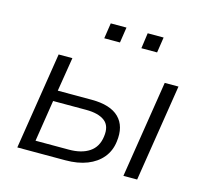

<svg xmlns="http://www.w3.org/2000/svg" viewBox="-102 -826 1019 944"><g transform="rotate(15 407.5 -354.0)"><path d="M63 0 141 -494H211L183 -321H355Q451 -321 495 -277.5Q539 -234 528 -154Q522 -106 493.5 -71.5Q465 -37 418 -18.5Q371 0 307 0ZM141 -55H311Q375 -55 414.5 -81.5Q454 -108 461 -162Q469 -217 437 -241.5Q405 -266 342 -266H174ZM603 0 681 -494H751L673 0ZM526 -629 537 -708H618L606 -629ZM337 -629 349 -708H429L417 -629Z"/></g></svg>

Font: Nunito Sans 7pt Light
Style: Italic
Weight: 300
Italic angle: -9°
Designer: Vernon Adams
Foundry: Vernon Adams
Version: Version 3.101;gftools[0.9.27]